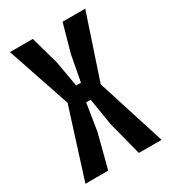

<svg xmlns="http://www.w3.org/2000/svg" viewBox="-153 -680 675 759"><g transform="rotate(-30 185.0 -300.0)"><path d="M11.5 0 110.5 -312.5 13.5 -600H117.5L153.5 -472.5L174 -355H196L218 -472.5L253.5 -600H357L260.5 -310.5L359 0H255.5L215.5 -154.5L195.5 -277.5H175L155.5 -154.5L115.5 0Z"/></g></svg>

Font: Big Shoulders Medium
Style: Regular
Weight: 500
Designer: Patric King
Foundry: XO Type Co
Version: Version 2.002